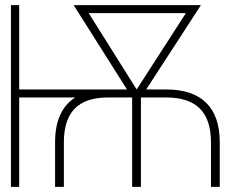

<svg xmlns="http://www.w3.org/2000/svg" viewBox="-20 -727 899 747"><path d="M22.5 -707H54.7V-378.9H474.1L266.6 -707H761.7L548.8 -378.9H627Q729.5 -378.9 782.2 -327.1Q835 -275.4 835 -172.9V0H800.8V-172.9Q800.8 -261.2 757.8 -304.4Q714.8 -347.7 627 -347.7H528.3V0H494.1V-347.7H399.4Q313.5 -347.7 271 -304.7Q228.5 -261.7 228.5 -172.9V0H194.3V-172.9Q194.3 -297.9 272.5 -347.7H54.7V0H22.5ZM511.7 -378.9 703.1 -675.8H325.2Z"/></svg>

Font: Pretendard JP Thin
Style: Regular
Weight: 100
Designer: Base glyphs from Inter by Rasmus Andersson; Hangeul glyphs from Noto Sans CJK(Source Han Sans) by Jang Soo-young and Kan
Foundry: Kil Hyung-jin
Version: Version 1.309